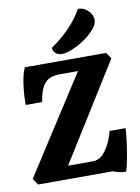

<svg xmlns="http://www.w3.org/2000/svg" viewBox="-105 -1053 827 1138"><g transform="rotate(-10 308.0 -484.0)"><path d="M559 16Q541 16 521.5 12Q502 8 484 0H32L7 -38L382 -621H274Q209 -621 180.5 -586Q152 -551 141 -477H42Q42 -545 51 -605Q60 -665 76 -698H565L590 -661L227 -79H377Q411 -79 436 -104Q461 -129 478.5 -166Q496 -203 505 -239H601Q601 -227 598.5 -201Q596 -175 591.5 -142.5Q587 -110 581.5 -78Q576 -46 570 -20.5Q564 5 559 16ZM306 -737Q287 -737 271.5 -748Q256 -759 253 -783Q285 -804 321 -835Q357 -866 390 -904.5Q423 -943 445 -984Q472 -984 491.5 -971Q511 -958 521.5 -939.5Q532 -921 532 -904Q532 -877 507 -848Q482 -819 445 -793.5Q408 -768 370 -752.5Q332 -737 306 -737Z"/></g></svg>

Font: Calistoga
Style: Regular
Weight: 400
Designer: Yvonne Schuttler, Eben Sorkin
Foundry: www.sorkintype.com
Version: Version 1.010; ttfautohint (v1.8.4.7-5d5b)